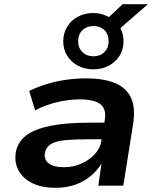

<svg xmlns="http://www.w3.org/2000/svg" viewBox="-20 -884 735 914"><path d="M244 10Q177 10 132 -13Q87 -36 67 -75Q47 -114 56 -163Q66 -209 104.5 -239Q143 -269 217.5 -284.5Q292 -300 408 -300H497L486 -221H400Q332 -221 288 -216.5Q244 -212 222 -198Q200 -184 194 -157Q188 -125 211.5 -106.5Q235 -88 285 -88Q328 -88 366 -104.5Q404 -121 431 -150Q458 -179 463 -216L479 -315Q487 -367 456.5 -389Q426 -411 360 -411Q311 -411 257 -399Q203 -387 147 -359L119 -451Q160 -471 205 -484.5Q250 -498 296.5 -504.5Q343 -511 388 -511Q470 -511 524 -490Q578 -469 602 -422Q626 -375 614 -296L567 0H448L463 -104V-105Q443 -72 411 -45.5Q379 -19 337.5 -4.5Q296 10 244 10ZM425 -554Q383 -554 350.5 -571.5Q318 -589 299.5 -619Q281 -649 281 -687Q281 -725 299.5 -756Q318 -787 350.5 -804.5Q383 -822 425 -822Q446 -822 464.5 -816.5Q483 -811 499 -803L564 -864H684L553 -750Q560 -736 564 -721Q568 -706 568 -687Q568 -649 549.5 -619Q531 -589 498.5 -571.5Q466 -554 425 -554ZM425 -616Q457 -616 477 -636Q497 -656 497 -687Q497 -721 477 -740.5Q457 -760 425 -760Q393 -760 372.5 -740.5Q352 -721 352 -687Q352 -656 372.5 -636Q393 -616 425 -616Z"/></svg>

Font: Nunito Sans 7pt SemiExpanded
Style: Bold Italic
Weight: 700
Width: 6
Italic angle: -9°
Designer: Vernon Adams
Foundry: Vernon Adams
Version: Version 3.101;gftools[0.9.27]